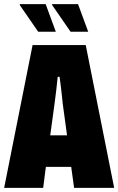

<svg xmlns="http://www.w3.org/2000/svg" viewBox="-20 -905 570 925"><path d="M320 -752 231 -881V-885H356L405 -752ZM164 -752 75 -881 76 -885H200L249 -752ZM0 0 137 -688H393L530 0H337L323 -101H201L188 0ZM222 -253H303L282 -407Q281 -419 278.5 -441.5Q276 -464 273 -489.5Q270 -515 267 -535H258Q255 -507 251 -470Q247 -433 243 -407Z"/></svg>

Font: Archivo ExtraCondensed Black
Style: Regular
Weight: 900
Width: 2
Designer: Hector Gatti
Foundry: Omnibus-Type
Version: Version 2.001; ttfautohint (v1.8.3)